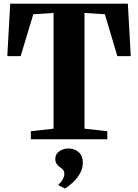

<svg xmlns="http://www.w3.org/2000/svg" viewBox="-20 -763 756 1052"><path d="M273.5 -58V-692L162.5 -685L93 -455.5H20L36 -743H680.5L696.5 -455.5H623L554.5 -685L443 -692V-58L568 -44V0H149V-44ZM434 128Q434 160.5 417.2 189Q400.5 217.5 377.5 238.2Q354.5 259 336.5 269.5H335L301.5 252.5L300.5 247Q314 238 323.2 220.8Q332.5 203.5 332.5 192Q332.5 176.5 326.2 168.5Q320 160.5 308.5 153Q298.5 146 290.8 135.5Q283 125 283 108.5Q283 88 294.8 75.2Q306.5 62.5 322.8 56.5Q339 50.5 351.5 50.5H355Q389 50.5 411.8 71.5Q434.5 92.5 434 128Z"/></svg>

Font: Merriweather 72pt ExtraBold
Style: Regular
Weight: 800
Version: Version 2.100